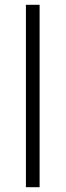

<svg xmlns="http://www.w3.org/2000/svg" viewBox="-20 -831 273 800"><path d="M145 -51V-811H88V-51Z"/></svg>

Font: Noto Sans Tamil UI Light
Style: Regular
Weight: 300
Designer: Jelle Bosma - Monotype Design Team
Foundry: Monotype Imaging Inc.
Version: Version 2.004